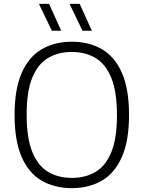

<svg xmlns="http://www.w3.org/2000/svg" viewBox="-20 -965 744 994"><path d="M352 9Q263 9 196.2 -29.5Q129.5 -68 92.5 -151.5Q55.5 -235 55.5 -370Q55.5 -505 92.8 -588.5Q130 -672 196.8 -710.5Q263.5 -749 352 -749Q440.5 -749 507.2 -710.5Q574 -672 611 -588.2Q648 -504.5 648 -370Q648 -235.5 610.8 -151.8Q573.5 -68 506.8 -29.5Q440 9 352 9ZM352 -44Q422 -44 474.5 -75Q527 -106 556.2 -177Q585.5 -248 585.5 -367.5Q585.5 -490 556.2 -561.8Q527 -633.5 474.5 -664.8Q422 -696 352 -696Q281.5 -696 229 -665Q176.5 -634 147.2 -563.2Q118 -492.5 118 -372.5Q118 -250 147.2 -178.2Q176.5 -106.5 229 -75.2Q281.5 -44 352 -44ZM407 -806 340 -945H392.5L455.5 -806ZM248.5 -806 181.5 -945H234L297 -806Z"/></svg>

Font: Encode Sans Lt
Style: Regular
Weight: 300
Designer: Multiple Designers
Foundry: Impallari Type
Version: Version 3.002; ttfautohint (v1.8.3) -l 8 -r 50 -G 200 -x 14 